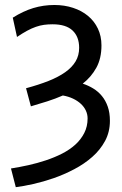

<svg xmlns="http://www.w3.org/2000/svg" viewBox="-20 -528 494 777"><path d="M31.7 -456.5Q73.7 -482.9 114.7 -495.4Q155.8 -507.8 200.2 -507.8Q240.7 -507.8 275.6 -496.3Q310.5 -484.9 336.2 -463.6Q361.8 -442.4 376.2 -412.1Q390.6 -381.8 390.6 -344.2Q390.6 -291.5 369.9 -253.9Q349.1 -216.3 314.9 -189.5Q337.4 -182.1 357.4 -169.9Q377.4 -157.7 392.3 -139.6Q407.2 -121.6 416 -96.7Q424.8 -71.8 424.8 -39.1Q424.8 5.9 405.3 42.2Q385.7 78.6 353.5 106.9Q321.3 135.3 280.5 156.7Q239.7 178.2 197.5 192.9Q155.3 207.5 115 216.6Q74.7 225.6 43.9 229.5L24.4 153.8Q58.6 148.4 95 140.4Q131.3 132.3 165.8 120.8Q200.2 109.4 231 93.8Q261.7 78.1 284.7 57.4Q307.6 36.6 321 10.3Q334.5 -16.1 334.5 -48.8Q334.5 -65.4 327.4 -80.6Q320.3 -95.7 307.1 -107.9Q293.9 -120.1 275.4 -128.9Q256.8 -137.7 234.4 -141.6Q204.1 -128.4 171.4 -117.9Q138.7 -107.4 105 -97.7L85.4 -170.9Q136.2 -184.6 176.3 -200.4Q216.3 -216.3 243.9 -235.8Q271.5 -255.4 285.9 -279.5Q300.3 -303.7 300.3 -334.5Q300.3 -379.4 273.7 -404.5Q247.1 -429.7 192.9 -429.7Q174.3 -429.7 158.2 -427.5Q142.1 -425.3 125.2 -419.4Q108.4 -413.6 89.8 -403.6Q71.3 -393.6 48.8 -378.4Z"/></svg>

Font: Andika Eur
Style: Regular
Weight: 400
Designer: Victor Gaultney, Annie Olsen, Julie Remington, Don Collingsworth, Eric Hays, Becca Hirsbrunner
Foundry: SIL International
Version: Version 5.000